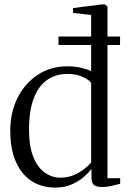

<svg xmlns="http://www.w3.org/2000/svg" viewBox="-20 -839 576 870"><path d="M229 11Q184.5 11 147.2 -5.5Q110 -22 83 -54.5Q56 -87 41.2 -135Q26.5 -183 26.5 -245.5Q26.5 -329.5 59.5 -395.5Q92.5 -461.5 151 -500Q209.5 -538.5 284.5 -538.5Q319.5 -538.5 347.8 -531.8Q376 -525 393 -517V-771L311 -780.5V-802.5L441.5 -819H455L467 -809.5V-31.5H524.5V-6.5Q507.5 -2 486 3.2Q464.5 8.5 443 8.5Q418.5 8.5 406.5 -0.2Q394.5 -9 394.5 -33.5V-73.5Q383 -58 360.5 -38Q338 -18 305.2 -3.5Q272.5 11 229 11ZM254 -34Q287 -34 314.2 -45.5Q341.5 -57 361.8 -73.2Q382 -89.5 393 -102.5V-463.5Q383.5 -477 355 -490.5Q326.5 -504 286 -504Q232.5 -504 193.5 -476.8Q154.5 -449.5 133.2 -394.2Q112 -339 111.5 -255.5Q111 -179 130.2 -130Q149.5 -81 182 -57.5Q214.5 -34 254 -34ZM245 -673.5H524V-635H245Z"/></svg>

Font: Merriweather 96pt Light
Style: Regular
Weight: 300
Version: Version 2.100